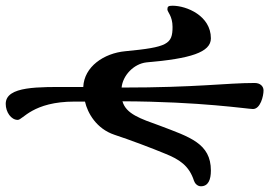

<svg xmlns="http://www.w3.org/2000/svg" viewBox="-156 -501 941 671"><g transform="rotate(90 314.5 -165.5)"><path d="M342 285C371 285 398 266 398 243C398 225 334 191 334 44V8C374 -1 429 -32 450 -95C467 -147 498 -229 516 -272C536 -322 558 -356 611 -373C620 -376 630 -385 630 -397C630 -423 607 -432 575 -432C480 -432 458 -358 418 -253C394 -186 377 -135 333 -123C334 -396 360 -561 360 -579C360 -605 315 -616 295 -616C281 -616 269 -605 269 -585C269 -484 285 -385 285 -120C243 -124 202 -162 197 -207C184 -360 162 -432 113 -432C34 -432 -1 -347 -1 -298C-1 -283 2 -280 12 -280C21 -280 35 -298 73 -298C133 -298 144 -281 158 -133C165 -58 212 11 283 14V57C283 169 279 285 342 285Z"/></g></svg>

Font: EB Garamond
Style: Bold
Weight: 700
Designer: Georg Duffner and Octavio Pardo
Foundry: Georg Duffner
Version: Version 1.000;PS 001.000;hotconv 1.0.88;makeotf.lib2.5.64775